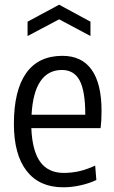

<svg xmlns="http://www.w3.org/2000/svg" viewBox="-20 -786 486 815"><path d="M97 -694 231 -766 364 -694V-633L231 -704L97 -633ZM248 9Q147 9 93 -60.5Q39 -130 39 -260Q39 -402 91 -475.5Q143 -549 245 -549Q327 -549 369 -490Q411 -431 411 -316Q411 -291 410 -275Q409 -259 407 -242H113Q117 -145 151 -98.5Q185 -52 251 -52Q283 -52 315 -59Q347 -66 384 -83L389 -22Q360 -8 322.5 0.5Q285 9 248 9ZM243 -489Q184 -489 151.5 -441Q119 -393 114 -299H342Q342 -400 318 -444.5Q294 -489 243 -489Z"/></svg>

Font: Encode Sans Compressed
Style: Regular
Weight: 400
Designer: Pablo Impallari, Andres Torresi
Foundry: Pablo Impallari, Andres Torresi
Version: Version 1.000; ttfautohint (v1.00) -l 8 -r 50 -G 200 -x 14 -